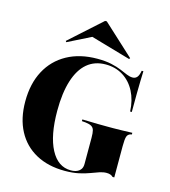

<svg xmlns="http://www.w3.org/2000/svg" viewBox="-116 -871 864 976"><g transform="rotate(15 316.0 -383.0)"><path d="M314.5 11.3Q226.6 11.3 162.5 -23.8Q98.4 -58.9 64.1 -123.8Q29.8 -188.7 29.8 -278.2Q29.8 -371.8 66.1 -439.9Q102.4 -508.1 169.8 -545.2Q237.1 -582.3 329 -582.3Q371.8 -582.3 402.8 -575.4Q433.9 -568.5 455.6 -559.3Q477.4 -550 494 -543.1Q510.5 -536.3 525 -536.3Q539.5 -536.3 548.4 -546.8Q557.3 -557.3 561.3 -581.5H570.2Q569.4 -558.1 568.5 -529.8Q567.7 -501.6 567.3 -462.9Q566.9 -424.2 566.9 -366.1H558.1Q555.6 -425 532.3 -470.2Q508.9 -515.3 469 -540.3Q429 -565.3 377.4 -565.3Q319.4 -565.3 279.8 -531.9Q240.3 -498.4 219.8 -433.5Q199.2 -368.5 199.2 -274.2Q199.2 -144.4 237.5 -71.8Q275.8 0.8 343.5 0.8Q362.9 0.8 376.2 -5.2Q389.5 -11.3 396.4 -21.8Q403.2 -32.3 403.2 -48.4V-186.3Q403.2 -212.1 399.6 -225.4Q396 -238.7 385.1 -245.2Q374.2 -251.6 353.2 -254L333.9 -255.6V-264.5Q347.6 -264.5 368.5 -263.7Q389.5 -262.9 416.1 -262.5Q442.7 -262.1 472.6 -262.1H485.5H496.8Q519.4 -262.1 544.8 -262.9Q570.2 -263.7 596.8 -264.5V-255.6L591.1 -254.8Q576.6 -250.8 571.8 -237.5Q566.9 -224.2 566.9 -186.3V-21.8H558.1Q551.6 -28.2 543.5 -31Q535.5 -33.9 523.4 -33.9Q506.5 -33.9 487.1 -27.4Q467.7 -21 443.5 -11.7Q419.4 -2.4 387.9 4.4Q356.5 11.3 314.5 11.3ZM153.2 -622.6 149.2 -628.2 316.1 -778.2H325L487.9 -628.2L483.9 -622.6L246.8 -691.1L332.3 -712.1Z"/></g></svg>

Font: Playfair 144pt SemiCondensed Black
Style: Regular
Weight: 900
Width: 4
Designer: Claus Eggers Sørensen
Foundry: Claus Eggers Sørensen
Version: Version 2.203